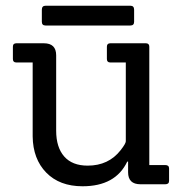

<svg xmlns="http://www.w3.org/2000/svg" viewBox="-20 -643 648 670"><path d="M557 0H470Q427 0 427 -42V-79H424Q383 7 268 7Q188 7 141.5 -40.5Q95 -88 94 -167V-425H37Q25 -425 25 -437V-480Q25 -492 37 -492H133Q176 -492 176 -450V-187Q176 -129 204 -97Q232 -65 286 -65Q359 -65 401 -119Q419 -142 419 -150V-425H365Q353 -425 353 -437V-480Q353 -492 365 -492H489Q501 -492 501 -480V-67H557Q570 -67 570 -55V-12Q570 0 557 0ZM435 -554H139Q126 -554 126 -567V-609Q126 -623 139 -623H435Q448 -623 448 -609V-567Q448 -554 435 -554Z"/></svg>

Font: Sanchez
Style: Regular
Weight: 400
Designer: Daniel Hernández
Foundry: LatinoType
Version: Version 1.001